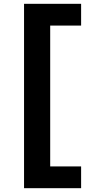

<svg xmlns="http://www.w3.org/2000/svg" viewBox="-20 -843 540 1006"><path d="M106 143V-823H405V-709H243V29H405V143Z"/></svg>

Font: Iosevka SS18 Heavy
Style: Regular
Weight: 900
Monospace: yes
Designer: Belleve Invis
Foundry: Belleve Invis
Version: Version 25.1.1; ttfautohint (v1.8.4)